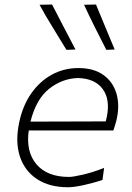

<svg xmlns="http://www.w3.org/2000/svg" viewBox="-20 -798 568 828"><path d="M273 9.5Q193 9.5 139.5 -25.8Q86 -61 65.5 -124.2Q45 -187.5 63 -271Q78 -342.5 114.5 -394.8Q151 -447 203.2 -475.8Q255.5 -504.5 317.5 -504.5Q384.5 -504.5 425.8 -474.8Q467 -445 481.8 -395.8Q496.5 -346.5 484 -287.5Q481.5 -275.5 477 -261Q472.5 -246.5 469 -235.5H104Q91 -144 137.2 -89.5Q183.5 -35 277.5 -35Q295.5 -35 338.2 -45Q381 -55 429 -74L422 -22Q386.5 -10 343 -0.2Q299.5 9.5 273 9.5ZM316.5 -461.5Q247.5 -459.5 191.5 -414.8Q135.5 -370 111.5 -273.5L436 -274.5Q438.5 -284.5 440.5 -293.5Q456 -369 422.8 -414.2Q389.5 -459.5 316.5 -461.5ZM266.5 -583Q237.5 -631.5 207 -680.5Q176.5 -729.5 150.5 -777.5L204.5 -778.5Q229.5 -730 254.8 -681.5Q280 -633 305.5 -584.5ZM438.5 -583Q413.5 -631.5 388.8 -681Q364 -730.5 342.5 -777.5L394 -778.5Q414 -730 434 -681.8Q454 -633.5 474.5 -584.5Z"/></svg>

Font: Commissioner Loud ExtraLight
Style: Italic
Weight: 200
Italic angle: -12°
Designer: Kostas Bartsokas
Foundry: Kostas Bartsokas
Version: Version 1.000; ttfautohint (v1.8.3)